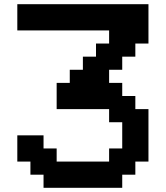

<svg xmlns="http://www.w3.org/2000/svg" viewBox="-20 -1020 790 915"><path d="M187.5 -125V-187.5H125V-250H62.5V-375H187.5V-312.5H250V-250H500V-312.5H562.5V-437.5H500V-500H250V-625H312.5V-687.5H375V-750H437.5V-812.5H500V-875H62.5V-1000H687.5V-812.5H625V-750H562.5V-687.5H500V-625H562.5V-562.5H625V-500H687.5V-250H625V-187.5H562.5V-125Z"/></svg>

Font: Better VCR
Style: Regular
Weight: 400
Designer: artdzyk
Foundry: https://fontstruct.com
Version: Version 1.0